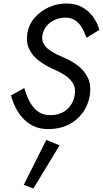

<svg xmlns="http://www.w3.org/2000/svg" viewBox="-20 -730 589 1099"><path d="M119 -226Q128 -195 140.5 -167Q153 -139 170 -117.5Q187 -96 211 -83.5Q235 -71 268 -71Q306 -71 335 -85Q364 -99 382.5 -124.5Q401 -150 407 -183Q415 -226 396.5 -255Q378 -284 345.5 -303.5Q313 -323 277 -338Q240 -355 204.5 -381Q169 -407 149 -445Q129 -483 136 -536Q144 -588 177 -627Q210 -666 258.5 -688Q307 -710 361 -710Q413 -710 451 -688.5Q489 -667 513.5 -632.5Q538 -598 549 -559L475 -514Q465 -543 450.5 -569Q436 -595 413 -612Q390 -629 354 -629Q322 -629 294 -616.5Q266 -604 247 -581.5Q228 -559 223 -529Q218 -503 228 -483Q238 -463 258 -447.5Q278 -432 303.5 -419.5Q329 -407 355 -396Q394 -379 428.5 -352Q463 -325 482.5 -285.5Q502 -246 495 -190Q487 -132 454.5 -86.5Q422 -41 371.5 -16Q321 9 256 9Q199 9 156 -17Q113 -43 85 -86.5Q57 -130 43 -184ZM321 102 171 349 116 328 245 71Z"/></svg>

Font: Jost
Style: Italic
Weight: 400
Italic angle: -5°
Version: Version 3.710